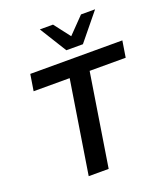

<svg xmlns="http://www.w3.org/2000/svg" viewBox="-166 -1052 1010 1166"><g transform="rotate(-20 339.0 -469.5)"><path d="M204 0 299 -599H66L83 -705H678L661 -599H428L333 0ZM338 -765 230 -939H315L395 -835L496 -939H587L445 -765Z"/></g></svg>

Font: Mulish
Style: Bold Italic
Weight: 700
Italic angle: -9°
Designer: Vernon Adams
Foundry: Vernon Adams
Version: Version 3.603; ttfautohint (v1.8.3)